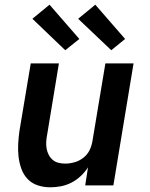

<svg xmlns="http://www.w3.org/2000/svg" viewBox="-20 -790 640 818"><path d="M194 8Q166 8 140.5 -0.5Q115 -9 97.5 -27.5Q80 -46 71 -71Q62 -96 59 -123Q56 -150 57.5 -177.5Q59 -205 63 -233L111 -520H231L181 -217Q178 -202 177 -187Q176 -172 178.5 -157.5Q181 -143 187.5 -130.5Q194 -118 204.5 -109Q215 -100 229 -96.5Q243 -93 258 -93Q278 -93 298.5 -99Q319 -105 336 -118.5Q353 -132 362 -151Q371 -170 374 -190L429 -520H549L463 0H343L355 -77Q342 -57 324 -40Q306 -23 284.5 -12Q263 -1 240 3.5Q217 8 194 8ZM454 -576 313 -710 386 -770 513 -624ZM258 -576 118 -710 191 -770 318 -624Z"/></svg>

Font: Iosevka Aile
Style: Bold Italic
Weight: 700
Italic angle: -9°
Designer: Belleve Invis
Foundry: Belleve Invis
Version: Version 28.0.1; ttfautohint (v1.8.4)